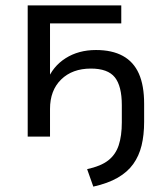

<svg xmlns="http://www.w3.org/2000/svg" viewBox="-20 -508 605 714"><path d="M327 186 304 121Q355 110 382.5 88.5Q410 67 421.5 32Q433 -3 433 -53V-117Q433 -188 407 -220.5Q381 -253 318 -253Q249 -253 207.5 -212.5Q166 -172 166 -103V0H83V-488H431V-421H166V-207H155Q176 -261 224 -291.5Q272 -322 337 -322Q397 -322 437 -300Q477 -278 496.5 -234Q516 -190 516 -122V-55Q516 -6 506.5 33Q497 72 475.5 102Q454 132 417.5 153Q381 174 327 186Z"/></svg>

Font: Nunito Sans 11pt
Style: Regular
Weight: 400
Version: Version 3.101;gftools[0.9.27]